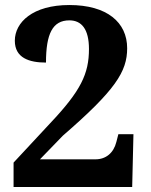

<svg xmlns="http://www.w3.org/2000/svg" viewBox="-20 -744 599 764"><path d="M34 0H506L511 -210H451L443 -179C432 -135 401 -110 360 -110H139L230 -204C439 -385 486 -459 486 -552C486 -655 406 -724 256 -724C110 -724 39 -655 39 -582C39 -513 97 -495 163 -495C163 -609 189 -663 256 -663C304 -663 334 -629 334 -549C334 -450 301 -382 180 -254L34 -97Z"/></svg>

Font: Noto Serif Malayalam
Style: Bold
Weight: 700
Designer: Indian type Foundry, Jelle Bosma, Monotype Design Team
Foundry: Monotype Imaging Inc.
Version: Version 2.104